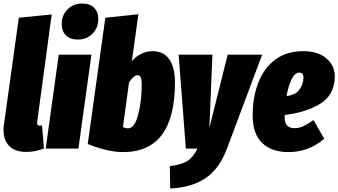

<svg xmlns="http://www.w3.org/2000/svg" viewBox="-21 -845 1924 1092"><path d="M191 -156Q190 -152 190 -146Q190 -130 205 -130Q210 -130 218 -132L229 -1Q182 19 128 19Q65 19 32 -14Q-1 -47 -1 -106Q-1 -122 2 -140L86 -744L273 -763Z M499 -534 425 0H239L313 -534ZM330 -708Q330 -759 363.5 -792Q397 -825 446 -825Q490 -825 514 -801Q538 -777 538 -737Q538 -686 504.5 -653Q471 -620 422 -620Q378 -620 354 -644Q330 -668 330 -708Z M974 -376Q974 20 679 20Q634 20 581.5 7.5Q529 -5 478 -26L578 -744L766 -764L729 -497Q750 -523 781.5 -538.5Q813 -554 848 -554Q909 -554 941.5 -508Q974 -462 974 -376ZM713 -377 678 -122Q694 -115 706 -115Q745 -115 765 -193.5Q785 -272 785 -362Q785 -395 779 -406Q773 -417 762 -417Q740 -417 713 -377Z M1270 0Q1226 117 1146 169.5Q1066 222 947 227L945 100Q1010 92 1044 71Q1078 50 1102 0H1036L995 -534H1187L1170 -118L1274 -534H1470Z M1883 -403Q1879 -302 1798 -253.5Q1717 -205 1598 -191V-177Q1598 -116 1654 -116Q1680 -116 1704 -127Q1728 -138 1762 -162L1823 -56Q1735 20 1620 20Q1524 20 1470 -32Q1416 -84 1416 -188Q1416 -293 1448.5 -376Q1481 -459 1545.5 -506.5Q1610 -554 1704 -554Q1788 -554 1836.5 -512Q1885 -470 1883 -403ZM1705 -404Q1705 -432 1681 -432Q1656 -432 1637.5 -394.5Q1619 -357 1609 -299Q1660 -304 1682.5 -336Q1705 -368 1705 -404Z"/></svg>

Font: Fira Sans Extra Condensed Black
Style: Italic
Weight: 900
Width: 3
Italic angle: -8°
Designer: Carrois Corporate & Edenspiekermann AG
Foundry: Carrois Corporate GbR & Edenspiekermann AG
Version: Version 4.203